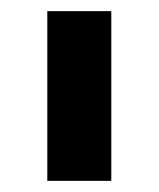

<svg xmlns="http://www.w3.org/2000/svg" viewBox="-20 -720 285 345"><path d="M65 -395V-700H180V-395Z"/></svg>

Font: MuseoModerno Medium
Style: Regular
Weight: 500
Designer: Pablo Cosgaya, Héctor Gatti, Marcela Romero, and the Authors of The MuseoModerno Project.
Foundry: Omnibus-Type Team
Version: Version 1.001